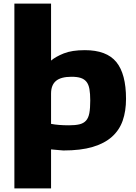

<svg xmlns="http://www.w3.org/2000/svg" viewBox="-20 -828 757 1068"><path d="M60 -808H264V-491Q290 -513 335 -531Q380 -549 452 -549Q573 -549 627 -483Q681 -417 681 -278Q681 -210 662.5 -157Q644 -104 602.5 -67Q561 -30 495 -10.5Q429 9 333 9Q333 9 326 8.5Q319 8 308.5 7Q298 6 286 5Q274 4 264 3V220H60ZM364 -131Q399 -131 422 -136.5Q445 -142 458.5 -157Q472 -172 477 -199Q482 -226 482 -269Q482 -307 477.5 -332.5Q473 -358 461 -373Q449 -388 429 -394.5Q409 -401 378 -401Q319 -401 291.5 -378Q264 -355 264 -307V-139Q284 -135 309.5 -133Q335 -131 364 -131Z"/></svg>

Font: Encode Sans Wide
Style: ExtraBold
Weight: 800
Designer: Pablo Impallari, Andres Torresi
Foundry: Pablo Impallari, Andres Torresi
Version: Version 1.000; ttfautohint (v1.00) -l 8 -r 50 -G 200 -x 14 -